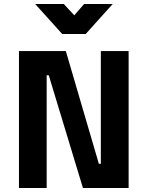

<svg xmlns="http://www.w3.org/2000/svg" viewBox="-20 -934 733 954"><path d="M289.1 -765.1 154.8 -914.1H296.9L349.1 -857.9L397.9 -914.1H540L405.8 -765.1ZM74.2 0V-680.2H307.1L471.2 -120.1H481V-680.2H619.1V0H392.1L222.2 -560.1H211.9V0Z"/></svg>

Font: TitilliumWeb-Bold
Style: Bold
Weight: 700
Version: Version 1.001;PS 57.000;hotconv 1.0.70;makeotf.lib2.5.55311